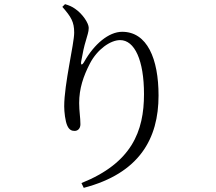

<svg xmlns="http://www.w3.org/2000/svg" viewBox="-20 -830 1040 924"><path d="M372 51 383 74C651 4 743 -163 743 -370C743 -548 688 -677 568 -677C503 -677 433 -617 386 -534C375 -514 367 -515 371 -536C378 -575 384 -605 394 -637C400 -661 407 -675 407 -696C407 -718 378 -763 341 -788C327 -798 313 -804 293 -810L280 -797C322 -749 337 -725 337 -673C337 -619 289 -426 289 -318C289 -292 294 -246 304 -225C313 -205 325 -200 339 -200C355 -200 367 -212 367 -232C367 -265 361 -294 361 -334C361 -404 381 -463 413 -525C448 -592 511 -637 558 -637C628 -637 673 -540 673 -377C673 -198 614 -46 372 51Z"/></svg>

Font: Source Han Serif CN
Style: Regular
Weight: 400
Designer: Ryoko NISHIZUKA 西塚涼子 (kana & ideographs); Frank Grießhammer (Latin, Greek & Cyrillic); Wenlong ZHANG 张文龙 (bopomofo); San
Foundry: Adobe
Version: Version 2.003;hotconv 1.1.1;makeotfexe 2.6.0